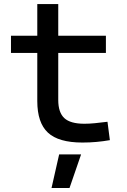

<svg xmlns="http://www.w3.org/2000/svg" viewBox="-20 -694 626 948"><path d="M386.7 9.8Q269 9.8 216.6 -39.1Q164.1 -87.9 164.1 -195.3V-283.2H267.6V-200.2Q267.6 -138.7 297.6 -110.8Q327.6 -83 396.5 -83Q420.9 -83 448.2 -85.7Q475.6 -88.4 510.7 -92.8L522.5 -2Q488.3 3.9 455.8 6.8Q423.3 9.8 386.7 9.8ZM164.1 -244.1V-673.8H267.6V-244.1ZM34.2 -432.6V-517.6H502.9V-432.6ZM234.4 234.4 272 68.4H380.4L323.2 234.4Z"/></svg>

Font: Cascadia Mono PL
Style: Regular
Weight: 400
Monospace: yes
Designer: Aaron Bell
Foundry: Saja Typeworks
Version: Version 2102.003